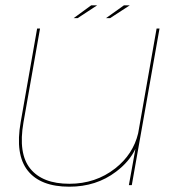

<svg xmlns="http://www.w3.org/2000/svg" viewBox="-20 -698 660 724"><path d="M466 0 488.5 -124.5 490.5 -136.5Q468 -88.5 417.5 -50.5Q343 6 241.5 6Q132.5 6 84.5 -54.8Q36.5 -115.5 58 -237.5L120 -590.5H131L68.5 -236.5Q48 -119 94.2 -62Q140.5 -5 241.5 -5Q340.5 -5 414.5 -63Q482 -116 501 -195.5L570.5 -590.5H581.5L477 0ZM379.5 -629.5 447.5 -678H469.5L395 -629.5ZM257.5 -629.5 324 -678H346.5L272.5 -629.5Z"/></svg>

Font: Anybody ExtraExpanded Thin
Style: Italic
Weight: 100
Width: 8
Italic angle: -10°
Designer: Tyler Finck
Foundry: Etcetera Type Company
Version: Version 1.010; ttfautohint (v1.8.3) -l 8 -r 50 -G 200 -x 14 